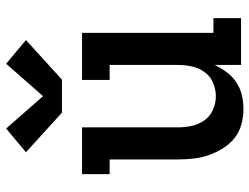

<svg xmlns="http://www.w3.org/2000/svg" viewBox="-116 -708 831 640"><g transform="rotate(-90 300.0 -387.5)"><path d="M257 8Q231 8 205.5 1Q180 -6 160 -22Q140 -38 126 -60.5Q112 -83 103.5 -107.5Q95 -132 92 -158Q89 -184 89 -210V-438H40V-530H196V-210Q196 -187 201 -164Q206 -141 219.5 -122Q233 -103 255 -93.5Q277 -84 300 -84Q323 -84 345 -93.5Q367 -103 380.5 -122Q394 -141 399 -164Q404 -187 404 -210V-438H354V-530H511V-92H560V0H404V-88Q394 -67 380 -48Q366 -29 346.5 -16Q327 -3 304 2.5Q281 8 257 8ZM355 -597H245L113 -717L192 -783L300 -660L408 -783L487 -717Z"/></g></svg>

Font: Iosevka Slab Semibold Extended
Style: Regular
Weight: 600
Width: 7
Monospace: yes
Designer: Belleve Invis
Foundry: Belleve Invis
Version: Version 11.1.0; ttfautohint (v1.8.3)